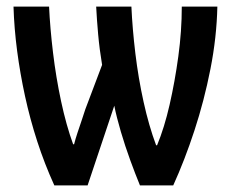

<svg xmlns="http://www.w3.org/2000/svg" viewBox="-20 -563 709 583"><path d="M640 -543Q638 -450 619 -353.5Q600 -257 570.5 -167Q541 -77 506 0H405Q391 -34 375.5 -76.5Q360 -119 347 -163Q334 -207 327 -242L246 0H145Q115 -66 93 -134Q71 -202 56 -271Q41 -340 32 -408.5Q23 -477 21 -543H129Q132 -478 141 -403Q150 -328 165.5 -255.5Q181 -183 202 -125H205Q209 -141 215.5 -160.5Q222 -180 228.5 -199Q235 -218 239 -231L290 -366Q282 -414 278 -459Q274 -504 272 -543H379Q382 -476 391 -401Q400 -326 416 -253.5Q432 -181 454 -122H457Q479 -175 495 -245Q511 -315 521.5 -392Q532 -469 532 -543Z"/></svg>

Font: Noto Sans Display ExtraCondensed SemiBold
Style: Regular
Weight: 600
Width: 2
Designer: Monotype Design Team
Foundry: Monotype Imaging Inc.
Version: Version 2.003